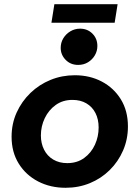

<svg xmlns="http://www.w3.org/2000/svg" viewBox="-20 -879 660 911"><path d="M291 12Q219 12 161 -18Q103 -48 69 -102.5Q35 -157 35 -230Q35 -292 59 -345Q83 -398 124.5 -438Q166 -478 220 -500Q274 -522 335 -522Q406 -522 463 -492Q520 -462 553.5 -407.5Q587 -353 587 -279Q587 -218 564 -165Q541 -112 500.5 -72Q460 -32 406.5 -10Q353 12 291 12ZM299 -105Q346 -105 379.5 -129.5Q413 -154 430.5 -192.5Q448 -231 448 -274Q448 -313 433 -342.5Q418 -372 390 -388.5Q362 -405 324 -405Q278 -405 244.5 -381Q211 -357 192.5 -318.5Q174 -280 174 -236Q174 -199 189 -169Q204 -139 232.5 -122Q261 -105 299 -105ZM351 -571Q315 -571 291.5 -595Q268 -619 268 -652Q268 -677 280.5 -697.5Q293 -718 314 -730.5Q335 -743 360 -743Q395 -743 418.5 -719.5Q442 -696 442 -661Q442 -637 430 -616.5Q418 -596 397.5 -583.5Q377 -571 351 -571ZM224 -771 238 -859H538L524 -771Z"/></svg>

Font: MuseoModerno SemiBold
Style: Italic
Weight: 600
Italic angle: -9°
Designer: Pablo Cosgaya, Héctor Gatti, Marcela Romero, and the Authors of The MuseoModerno Project.
Foundry: Omnibus-Type Team
Version: Version 1.003